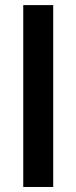

<svg xmlns="http://www.w3.org/2000/svg" viewBox="-20 -683 298 749"><path d="M70.7 46.4V-663.1H187.6V46.4Z"/></svg>

Font: Anaheim
Style: Regular
Weight: 400
Designer: Vernon Adams
Foundry: Vernon Adams
Version: Version 2.001